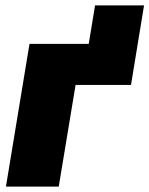

<svg xmlns="http://www.w3.org/2000/svg" viewBox="-20 -692 554 712"><path d="M309.1 -529.3 332.5 -671.9H514.2L490.7 -529.3ZM490.7 -529.3 465.8 -377H260.3L197.8 0H2L89.4 -529.3Z"/></svg>

Font: Inter 24pt Black
Style: Italic
Weight: 900
Italic angle: -9.3988°
Designer: Rasmus Andersson
Foundry: rsms
Version: Version 4.001;git-66647c0bb